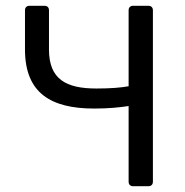

<svg xmlns="http://www.w3.org/2000/svg" viewBox="-20 -644 639 664"><path d="M424.8 -277.3V-15.6C424.8 -5.9 430.7 0 440.4 0H493.2C502.9 0 508.8 -5.9 508.8 -15.6V-608.4C508.8 -618.2 502.9 -624 493.2 -624H440.4C430.7 -624 424.8 -618.2 424.8 -608.4V-345.7C397.5 -340.8 362.3 -337.9 313.5 -337.9C208 -337.9 149.4 -370.1 149.4 -472.7V-608.4C149.4 -618.2 143.6 -624 133.8 -624H82C72.3 -624 66.4 -618.2 66.4 -608.4V-472.7C66.4 -321.3 157.2 -268.6 305.7 -268.6C356.4 -268.6 392.6 -272.5 424.8 -277.3Z"/></svg>

Font: Ed Sans Neue
Style: Regular
Weight: 400
Designer: Stephen Hutchings
Version: Version 1.004;PS 001.004;hotconv 1.0.88;makeotf.lib2.5.64775